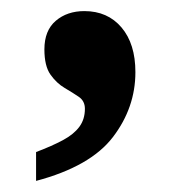

<svg xmlns="http://www.w3.org/2000/svg" viewBox="-20 -172 334 346"><path d="M45 102Q74 91 93.5 80.5Q113 70 123 56.5Q133 43 133 24Q133 10 122 2.5Q111 -5 96.5 -13.5Q82 -22 71 -37.5Q60 -53 60 -83Q60 -117 80.5 -134.5Q101 -152 132 -152Q174 -152 199 -122.5Q224 -93 224 -42Q224 22 183.5 75Q143 128 45 154Z"/></svg>

Font: Noto Serif Thai
Style: Regular
Weight: 400
Designer: Monotype Design Team
Foundry: Monotype Imaging Inc.
Version: Version 2.001